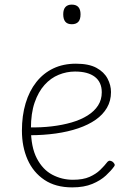

<svg xmlns="http://www.w3.org/2000/svg" viewBox="-20 -795 566 832"><path d="M293 17Q221 17 172.5 -15.5Q124 -48 99.5 -103.5Q75 -159 75 -229Q75 -294 91 -347.5Q107 -401 137.5 -439.5Q168 -478 211 -498.5Q254 -519 309 -519Q365 -519 398 -501Q431 -483 446 -454.5Q461 -426 461 -396Q461 -358 443.5 -328Q426 -298 394.5 -276Q363 -254 319 -239Q275 -224 221.5 -216.5Q168 -209 108 -209V-243Q158 -242 204.5 -247.5Q251 -253 290.5 -264.5Q330 -276 359.5 -294.5Q389 -313 405 -338Q421 -363 421 -395Q421 -439 391 -462Q361 -485 305 -485Q269 -485 234.5 -471Q200 -457 173 -427Q146 -397 130 -350.5Q114 -304 114 -238Q114 -158 139.5 -109Q165 -60 206.5 -38Q248 -16 296 -16Q340 -16 368 -28.5Q396 -41 414.5 -59Q433 -77 446 -94Q451 -99 456.5 -98.5Q462 -98 468 -94Q473 -90 476 -84.5Q479 -79 474 -73Q462 -56 439 -34.5Q416 -13 380 2Q344 17 293 17ZM291 -690Q272 -690 263 -701Q254 -712 254 -733Q254 -754 263.5 -764.5Q273 -775 291 -775Q310 -775 319.5 -764.5Q329 -754 329 -733Q329 -711 319.5 -700.5Q310 -690 291 -690Z"/></svg>

Font: Playwrite CL Thin
Style: Regular
Weight: 100
Designer: Veronika Burian, José Scaglione
Foundry: TypeTogether
Version: Version 1.002